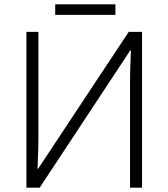

<svg xmlns="http://www.w3.org/2000/svg" viewBox="-20 -860 771 880"><path d="M101 -714H156V-229Q156 -191 154.5 -151.5Q153 -112 152 -87H155L570 -714H631V0H576V-478Q576 -521 577.5 -562.5Q579 -604 580 -629H577L162 0H101ZM509 -840V-792H233V-840Z"/></svg>

Font: Noto Sans Light
Style: Regular
Weight: 300
Designer: Monotype Design Team
Foundry: Monotype Imaging Inc.
Version: Version 2.007